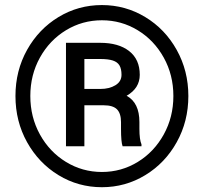

<svg xmlns="http://www.w3.org/2000/svg" viewBox="-20 -741 825 770"><path d="M735.4 -356Q735.4 -254.4 688.7 -170.7Q642.1 -86.9 562.5 -38.6Q482.9 9.8 388.7 9.8Q293.9 9.8 214.6 -38.6Q135.3 -86.9 88.6 -170.7Q42 -254.4 42 -356Q42 -457.5 88.6 -541Q135.3 -624.5 214.6 -672.6Q293.9 -720.7 388.7 -720.7Q482.9 -720.7 562.5 -672.6Q642.1 -624.5 688.7 -540.8Q735.4 -457 735.4 -356ZM675.3 -356Q675.3 -440.4 636.7 -510Q598.1 -579.6 532.5 -619.6Q466.8 -659.7 388.7 -659.7Q310.1 -659.7 244.4 -619.6Q178.7 -579.6 140.1 -510Q101.6 -440.4 101.6 -356Q101.6 -271.5 140.1 -201.7Q178.7 -131.8 244.6 -91.6Q310.5 -51.3 388.7 -51.3Q466.8 -51.3 532.5 -91.6Q598.1 -131.8 636.7 -201.7Q675.3 -271.5 675.3 -356ZM539.1 -224.1Q539.1 -181.2 547.4 -162.1V-154.3H471.7Q465.3 -170.9 465.3 -224.6V-251Q465.3 -286.1 449.2 -302.5Q433.1 -318.8 395.5 -318.8H318.4V-154.3H244.6V-569.3H381.8Q455.6 -569.3 498 -536.1Q540.5 -502.9 540.5 -440.9Q540.5 -387.2 487.8 -356.9Q539.1 -329.1 539.1 -251.5ZM467.3 -440.9Q467.3 -464.8 459.2 -478.5Q451.2 -492.2 432.6 -498.3Q414.1 -504.4 381.8 -504.4H318.4V-384.3H382.8Q418.5 -384.3 442.9 -399.2Q467.3 -414.1 467.3 -440.9Z"/></svg>

Font: Heebo ExtraBold
Style: Regular
Weight: 800
Designer: Oded Ezer
Foundry: Meir Sadan
Version: Version 2.001; ttfautohint (v1.5.14-ce02) -l 8 -r 50 -G 200 